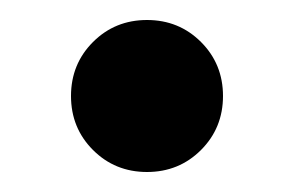

<svg xmlns="http://www.w3.org/2000/svg" viewBox="-20 -171 295 192"><path d="M51 -75Q51 -107 73 -129Q95 -151 127 -151Q159 -151 181 -129Q203 -107 203 -75Q203 -43 181 -21Q159 1 127 1Q95 1 73 -21Q51 -43 51 -75Z"/></svg>

Font: Eyechart
Style: Regular
Weight: 400
Designer: Peter Wiegel
Foundry: Peter Wiegel
Version: Version 1.000